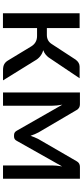

<svg xmlns="http://www.w3.org/2000/svg" viewBox="341 -891 550 1272"><g transform="rotate(90 616.0 -255.0)"><path d="M166 0.5H68V-507.5H166V-290.5H212Q252 -290.5 272.5 -324L375 -481Q394.5 -507.5 422 -507.5H498.5L369.5 -315.5Q348 -278.5 312.5 -266.5Q359 -253.5 382.5 -210L512.5 0H445Q418.5 0 404 -8.8Q389.5 -17.5 380 -34L287 -187.5Q263.5 -225.5 218.5 -225.5H166Z M1164 0H1076V-324Q1076 -353.5 1082.5 -391.5L913 -91Q904 -73 885 -73H874.5Q856 -73 846 -91L673.5 -393Q680.5 -354 680.5 -324V0H592.5V-509.5H671.5Q696.5 -509.5 709 -487.5L857 -235.5Q870 -211 879.5 -182.5Q889.5 -211 902 -235.5L1048 -487.5Q1060 -509.5 1085 -509.5H1164Z"/></g></svg>

Font: Verano Sans Medium
Style: Regular
Weight: 500
Designer: Lukasz Dziedzic with Adam Twardoch and Botio Nikoltchev
Foundry: tyPoland Lukasz Dziedzic
Version: Version 3.001;December 28, 2019;FontCreator 12.0.0.2547 64-b